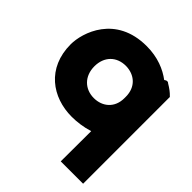

<svg xmlns="http://www.w3.org/2000/svg" viewBox="-221 -726 1105 1105"><g transform="rotate(45 331.5 -173.5)"><path d="M18 -281C18 -88 159 10 317 10C359 10 407 4 455 -11L454 236H636V-470L633 -473C618 -489 598 -504 574 -518C561 -532 544 -516 544 -516C495 -553 426 -583 335 -583C83 -583 18 -375 18 -281ZM204 -288C204 -367 255 -418 331 -418C402 -417 456 -371 456 -292V-280C456 -202 401 -156 331 -156C258 -156 204 -207 204 -288Z"/></g></svg>

Font: Rabbid Highway Sign IV
Style: Blk
Weight: 400
Foundry: Cannot Into Space Fonts
Version: Version 0.277